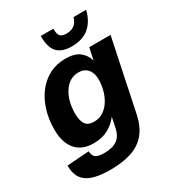

<svg xmlns="http://www.w3.org/2000/svg" viewBox="-215 -862 1046 1147"><g transform="rotate(-30 308.0 -288.5)"><path d="M208.6 162Q145.2 162 104 151.5Q62.8 141 39.1 121.3Q15.4 101.6 5.9 74Q-3.6 46.4 -3.6 11.6L149 0.8Q149 28.2 164.5 42.5Q180 56.8 226.4 56.8Q282.8 56.8 314.9 34.2Q347 11.6 358.2 -44.8L371.4 -109.2Q344.6 -72 301.6 -48.5Q258.6 -25 200.8 -25Q119.8 -25 77.8 -74.4Q35.8 -123.8 35.8 -212Q35.8 -282.6 54.4 -343.6Q73 -404.6 108.1 -450.4Q143.2 -496.2 192.4 -522.1Q241.6 -548 303.2 -548Q366.4 -548 400.2 -521.7Q434 -495.4 445 -453.2L462.4 -536H609.6L507.6 -48Q491.6 29.2 453.2 75.2Q414.8 121.2 353.7 141.6Q292.6 162 208.6 162ZM266.2 -135.6Q304 -135.6 332.2 -155.1Q360.4 -174.6 378.9 -205.5Q397.4 -236.4 406.3 -271.8Q415.2 -307.2 415.2 -340Q415.2 -385.2 393.2 -411.6Q371.2 -438 330.4 -438Q298 -438 272.4 -422.4Q246.8 -406.8 228.5 -378.7Q210.2 -350.6 200.5 -313.9Q190.8 -277.2 190.8 -234.4Q190.8 -186.4 207.5 -161Q224.2 -135.6 266.2 -135.6ZM375.6 -591.6Q310.8 -591.6 277.9 -624.5Q245 -657.4 245 -738.8H331.8Q331.8 -700.6 344.2 -687.3Q356.6 -674 386 -674Q418.6 -674 439.6 -688.8Q460.6 -703.6 471.4 -738.8H558.2Q540.4 -666.4 495.1 -629Q449.8 -591.6 375.6 -591.6Z"/></g></svg>

Font: Geist
Style: Italic
Weight: 400
Italic angle: -12°
Designer: Basement.studio, Andrés Briganti, Mateo Zaragoza
Foundry: Basement.studio, Vercel, Andrés Briganti, Guido Ferreyra, Mateo Zaragoza
Version: Version 1.500